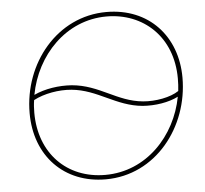

<svg xmlns="http://www.w3.org/2000/svg" viewBox="-51 -759 872 818"><g transform="rotate(-5 385.0 -350.0)"><path d="M369 5C584 5 732 -188 732 -398C732 -576 614 -705 433 -705C222 -705 70 -517 70 -304C70 -120 192 5 369 5ZM369 -14C204 -14 90 -131 90 -304C90 -322 91 -340 94 -358C139 -382 203 -393 256 -388C367 -378 439 -303 553 -293C606 -289 664 -298 705 -319C674 -154 545 -14 369 -14ZM259 -407C204 -411 144 -402 97 -380C128 -547 258 -686 432 -686C588 -686 712 -576 712 -396C712 -378 711 -360 709 -343C674 -319 609 -307 556 -312C445 -322 377 -397 259 -407Z"/></g></svg>

Font: Fixel Display Thin
Style: Italic
Weight: 100
Italic angle: -10°
Designer: AlfaBravo + MacPaw
Foundry: Kyrylo Tkachov, Marchela Mozhyna, Serhii Makarenko, Maria Weinstein, Zakhar Kryvoshyya
Version: Version 1.210;Glyphs 3.2 (3217)